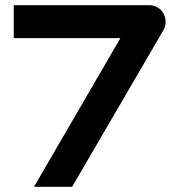

<svg xmlns="http://www.w3.org/2000/svg" viewBox="-20 -720 682 740"><path d="M610 -668C599 -688 578 -700 555 -700H33V-573H444L111 0H258L610 -604C621 -624 621 -648 610 -668Z"/></svg>

Font: Audiowide
Style: Regular
Weight: 400
Designer: Astigmatic (AOETI)
Foundry: Astigmatic (AOETI)
Version: Version 1.002